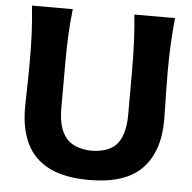

<svg xmlns="http://www.w3.org/2000/svg" viewBox="-55 -844 916 914"><g transform="rotate(5 403.0 -387.5)"><path d="M404.3 14.2Q285.2 14.2 211.7 -23.4Q138.2 -61 104.2 -131.6Q70.3 -202.1 70.3 -301.8Q70.3 -323.2 71.3 -359.1Q72.3 -395 73 -438.2Q73.7 -481.4 73.7 -524.9Q73.7 -601.1 70.8 -662.4Q67.9 -723.6 61 -789.1H255.9Q248.5 -723.6 245.6 -662.4Q242.7 -601.1 242.7 -524.9V-312Q242.7 -221.2 280.3 -174.6Q317.9 -127.9 403.8 -125.5Q491.7 -127.9 527.1 -174.3Q562.5 -220.7 562.5 -312V-524.9Q562.5 -601.1 559.6 -662.4Q556.6 -723.6 550.3 -789.1H744.6Q737.8 -723.6 734.9 -662.4Q731.9 -601.1 731.9 -524.9Q731.9 -481.4 732.9 -437.7Q733.9 -394 734.6 -357.9Q735.4 -321.8 735.4 -301.3Q735.4 -149.4 655.3 -67.6Q575.2 14.2 404.3 14.2Z"/></g></svg>

Font: Pinar Bold
Style: Regular
Weight: 700
Designer: Amin Abedi
Version: Version 3.000